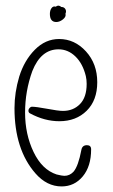

<svg xmlns="http://www.w3.org/2000/svg" viewBox="-20 -668 405 689"><path d="M147 -278Q109 -285 95 -285Q90 -285 86 -280.5Q82 -276 82 -271Q82 -264 88 -261Q140 -233 193 -233Q253 -233 291 -270.5Q329 -308 329 -373Q329 -439 288.5 -483.5Q248 -528 192 -528Q143 -528 105 -489.5Q67 -451 49 -393Q32 -336 32 -280Q32 -132 107 -46Q148 1 201 1Q247 1 277 -35Q307 -71 307 -132Q307 -147 292 -147Q275 -147 272 -130Q261 -72 244 -52Q230 -37 211 -37Q203 -37 183 -42Q131 -59 100.5 -122.5Q70 -186 70 -264Q70 -341 96 -413Q127 -491 190 -491Q224 -491 250.5 -465.5Q277 -440 288 -395Q291 -382 291 -367Q291 -319 267 -294.5Q243 -270 206 -270Q189 -270 147 -278ZM215 -619Q219 -628 214.5 -635.5Q210 -643 200 -643Q190 -652 180 -644Q171 -647 165 -639Q159 -631 159 -618Q159 -589 182 -589Q194 -589 206 -598.5Q218 -608 215 -619Z"/></svg>

Font: Neythal
Style: Regular
Weight: 400
Designer: Tharique Azeez
Foundry: Tharique Azeez
Version: Version 0.44